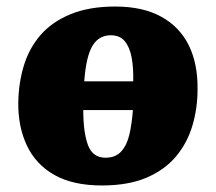

<svg xmlns="http://www.w3.org/2000/svg" viewBox="-20 -552 661 588"><path d="M36 -239Q37 -298 53 -351Q69 -404 104 -444.5Q139 -485 196 -508.5Q253 -532 333 -532Q417 -532 473.5 -501Q530 -470 558 -413.5Q586 -357 585 -278Q585 -221 569.5 -168Q554 -115 519.5 -73.5Q485 -32 429 -8Q373 16 292 16Q204 16 147 -16Q90 -48 62.5 -106Q35 -164 36 -239ZM303 -69Q334 -69 351.5 -88.5Q369 -108 376.5 -141Q384 -174 387 -215H235Q235 -146 249.5 -107.5Q264 -69 303 -69ZM319 -444Q302 -444 288 -436.5Q274 -429 264 -413Q254 -397 247.5 -370Q241 -343 238 -303H388Q389 -345 383 -376.5Q377 -408 362 -426Q347 -444 319 -444Z"/></svg>

Font: Literata ExtraBold
Style: Italic
Weight: 800
Italic angle: -2°
Designer: Latin by Veronika Burian and Jose Scaglione. Greek by Irene Vlachou. Cyrillic by Vera Evstafieva
Foundry: TypeTogether
Version: Version 3.002